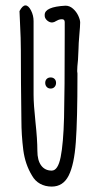

<svg xmlns="http://www.w3.org/2000/svg" viewBox="-20 -684 367 709"><path d="M98 -36Q73 -77 66 -130Q59 -186 59 -241Q57 -385 57 -500Q57 -540 54 -597L52 -643Q63 -664 74 -664Q85 -664 94.5 -645.5Q104 -627 104 -606V-334Q104 -299 111 -233Q118 -169 118 -127Q118 -92 132 -73Q146 -54 171 -54Q194 -54 204 -104Q214 -154 216.5 -249.5Q219 -345 219 -558V-602Q219 -613 209 -613Q201 -613 195.5 -610.5Q190 -608 186.5 -606Q183 -604 181 -603Q175 -601 172 -601Q164 -601 156.5 -606.5Q149 -612 146 -620Q145 -623 145 -629Q145 -659 222 -663Q237 -663 249.5 -652Q262 -641 269 -626Q276 -611 276 -601Q276 -588 273 -555Q270 -521 270 -505L268 -463Q265 -436 265 -421L266 -413V-404Q266 -243 260 -159.5Q254 -76 233.5 -35.5Q213 5 171 5Q147 5 128 -5.5Q109 -16 98 -36ZM147 -378Q147 -387 152.5 -392.5Q158 -398 167 -398Q176 -398 181.5 -392.5Q187 -387 187 -378Q187 -369 181.5 -363Q176 -357 167 -357Q158 -357 152.5 -363Q147 -369 147 -378Z"/></svg>

Font: Amatic SC
Style: Bold
Weight: 700
Designer: Multiple Designers
Foundry: Vernon Adams
Version: Version 2.505